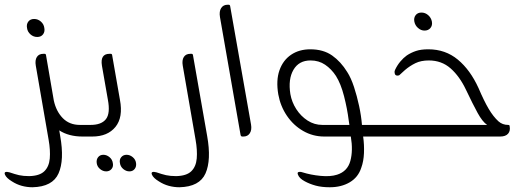

<svg xmlns="http://www.w3.org/2000/svg" viewBox="-36 -576 2182 810"><path d="M121 -420Q105 -420 92.5 -431Q80 -442 78 -458Q75 -474 83.5 -485Q92 -496 108 -496Q124 -496 136.5 -485Q149 -474 151 -458Q154 -442 145.5 -431Q137 -420 121 -420ZM334 -49 343 0H312Q254 0 214 -26L218 -2Q236 99 211 155.5Q186 212 101 214Q78 214 56 208Q34 202 14 189Q-9 175 -15 161Q-20 149 -7 149Q-4 149 4 151Q27 159 44.5 163Q62 167 87 167Q131 166 151 146.5Q171 127 174 92.5Q177 58 169 13L115 -299Q111 -322 119.5 -335.5Q128 -349 147 -349H152Q157 -349 158 -344L191 -152Q201 -106 229 -77.5Q257 -49 301 -49Z M353 0H330L322 -49H346Q392 -49 411 -73.5Q430 -98 419 -156L394 -299Q386 -349 426 -349H431Q436 -349 437 -344L470 -155Q484 -81 451 -40.5Q418 0 353 0ZM400 77Q414 77 426 87Q438 97 440 112Q443 127 434.5 137Q426 147 412 147Q398 147 386 137Q374 127 372 112Q370 97 378 87Q386 77 400 77ZM498 77Q512 77 524 87Q536 97 538 112Q540 127 532 137Q524 147 510 147Q496 147 484 137Q472 127 470 112Q467 97 475.5 87Q484 77 498 77Z M707 167Q751 166 771 146.5Q791 127 794 92.5Q797 58 789 13L735 -299Q731 -322 739.5 -335.5Q748 -349 767 -349H772Q777 -349 778 -344L838 -2Q856 99 831 155.5Q806 212 721 214Q698 214 676 208Q654 202 634 189Q611 175 605 161Q600 149 613 149Q616 149 624 151Q647 159 664.5 163Q682 167 707 167Z M991 0H986Q981 0 979 -6L892 -504Q888 -528 897 -542Q906 -556 924 -556H929Q934 -556 935 -550L1023 -51Q1027 -28 1018 -14Q1009 0 991 0Z M1613 -49 1621 0H1496Q1501 35 1499.5 70Q1498 105 1488 132Q1475 172 1439.5 193Q1404 214 1355 214Q1321 214 1295.5 207Q1270 200 1250 189Q1227 177 1221 161Q1216 149 1229 149Q1232 149 1234.5 149.5Q1237 150 1240 151Q1275 162 1316.5 166Q1358 170 1386 161Q1430 147 1442 103Q1454 59 1444 0H1332Q1284 0 1243 -23.5Q1202 -47 1174.5 -87.5Q1147 -128 1138 -178Q1128 -237 1143 -279.5Q1158 -322 1192 -345Q1226 -368 1273 -368Q1328 -368 1365 -342Q1402 -316 1429 -272Q1445 -247 1457.5 -209Q1470 -171 1479 -129Q1488 -87 1491 -49ZM1324 -49H1438L1435 -69Q1429 -117 1415.5 -170Q1402 -223 1381 -256Q1362 -285 1335.5 -303Q1309 -321 1274 -321Q1225 -321 1202 -281.5Q1179 -242 1189 -179Q1195 -145 1214 -115.5Q1233 -86 1261.5 -67.5Q1290 -49 1324 -49Z M1742 -523Q1758 -523 1770.5 -512Q1783 -501 1786 -485Q1789 -469 1780 -458Q1771 -447 1755 -447Q1740 -447 1727.5 -458Q1715 -469 1712 -485Q1709 -501 1717.5 -512Q1726 -523 1742 -523ZM1587 -49H2019Q1999 -63 1979 -99.5Q1959 -136 1930 -197Q1903 -254 1865 -287.5Q1827 -321 1773 -321Q1740 -321 1716.5 -309.5Q1693 -298 1673 -281Q1668 -277 1662.5 -271.5Q1657 -266 1651 -261Q1648 -257 1641 -257Q1630 -257 1629 -268Q1628 -273 1629 -276.5Q1630 -280 1631 -282Q1640 -301 1653 -316.5Q1666 -332 1680 -342Q1698 -354 1719 -361Q1740 -368 1771 -368Q1843 -368 1895.5 -324.5Q1948 -281 1983 -204Q2006 -150 2025.5 -117Q2045 -84 2067 -64Q2084 -49 2108 -49Q2114 -49 2114 -44Q2118 -24 2107.5 -12Q2097 0 2074 0H1595Z"/></svg>

Font: Zain Light
Style: Italic
Weight: 300
Italic angle: -10°
Designer: Zain,Boutros
Foundry: Mobile Telecommunications Company (Zain), 2024
Version: Version 1.51; ttfautohint (v1.8.4)